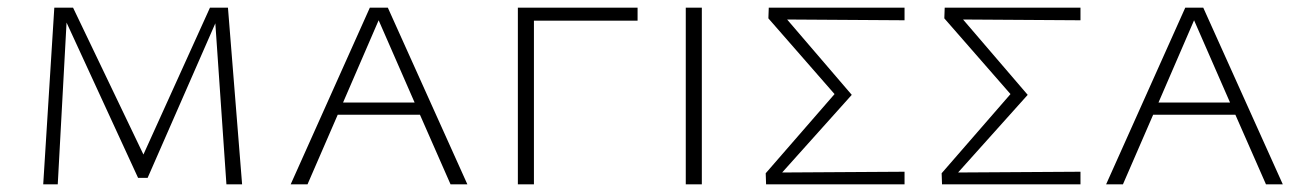

<svg xmlns="http://www.w3.org/2000/svg" viewBox="-20 -482 3408 502"><path d="M572 0 543 -421 366 -17H341L154 -423L131 0H93L122 -462H171L355 -78L529 -462H576L613 0Z M1078 -182H863L784 0H740L947 -462H994L1202 0H1158ZM1064 -214 970 -429 877 -214Z M1647 -428H1376V0H1334V-462H1647Z M1773 -462H1815V0H1773Z M2345 -429 2038 -431 2207 -234 2025 -31 2345 -33V0H1983L1982 -29L2162 -236L1989 -434L1990 -462H2345Z M2805 -429 2498 -431 2667 -234 2485 -31 2805 -33V0H2443L2442 -29L2622 -236L2449 -434L2450 -462H2805Z M3210 -182H2995L2916 0H2872L3079 -462H3126L3334 0H3290ZM3196 -214 3102 -429 3009 -214Z"/></svg>

Font: Ysabeau SC Light
Style: Regular
Weight: 300
Designer: Christian Thalmann (Catharsis Fonts)
Version: Version 0.003